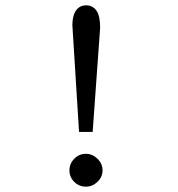

<svg xmlns="http://www.w3.org/2000/svg" viewBox="-20 -688 665 719"><path d="M276 -194 251 -594Q251 -629 264.5 -648.5Q278 -668 303 -668Q327 -668 341 -648.5Q355 -629 355 -584L327 -194ZM302 11Q276 11 258 -7Q240 -25 240 -50Q240 -75 258 -93.5Q276 -112 302 -112Q326 -112 345 -93.5Q364 -75 364 -50Q364 -25 345 -7Q326 11 302 11Z"/></svg>

Font: Inconsolata Expanded Thin
Style: Regular
Weight: 100
Width: 7
Monospace: yes
Designer: Raph Levien, Cyreal, Brenton Simpson
Foundry: Raph Levien, Cyreal, Google
Version: Version 3.100; ttfautohint (v1.8.4.7-5d5b)